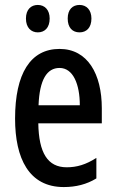

<svg xmlns="http://www.w3.org/2000/svg" viewBox="-20 -747 470 777"><path d="M85 -672C85 -635 106 -616 133 -616C161 -616 181 -635 181 -672C181 -707 161 -727 133 -727C106 -727 85 -709 85 -672ZM254 -672C254 -635 273 -616 302 -616C330 -616 350 -635 350 -672C350 -707 330 -727 302 -727C274 -727 254 -709 254 -672ZM221 -549C103 -549 41 -449 41 -267C41 -106 97 10 238 10C287 10 331 -1 370 -25V-108C328 -81 291 -70 250 -70C173 -70 137 -128 135 -248H392V-309C392 -447 335 -549 221 -549ZM221 -472C276 -472 303 -406 303 -321H136C140 -425 170 -472 221 -472Z"/></svg>

Font: Noto Sans Khmer ExtraCondensed Medium
Style: Regular
Weight: 500
Width: 2
Designer: Danh Hong and the Monotype Design Team
Foundry: Monotype Imaging Inc.
Version: Version 2.004